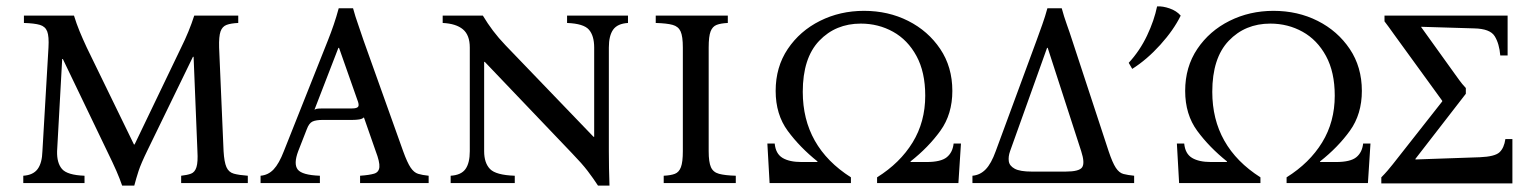

<svg xmlns="http://www.w3.org/2000/svg" viewBox="-20 -574 4797 602"><path d="M363 8Q355 -15 345 -38Q335 -61 314 -104L177 -389H175L159 -100Q158 -63 174.5 -44Q191 -25 245 -23V0H53V-23Q84 -25 98 -44Q112 -63 113 -100L132 -425Q134 -460 128 -475.5Q122 -491 105 -496Q88 -501 55 -502V-525H212Q220 -499 229.5 -476Q239 -453 252 -425L400 -121H402L548 -425Q560 -449 570.5 -474.5Q581 -500 589 -525H727V-502Q704 -501 690.5 -496Q677 -491 671.5 -475.5Q666 -460 667 -425L681 -100Q683 -66 690 -50Q697 -34 713 -29.5Q729 -25 757 -23V0H548V-23Q567 -25 579 -29.5Q591 -34 596 -50Q601 -66 599 -100L587 -396H585L443 -104Q422 -61 414.5 -38Q407 -15 401 8Z M1244 -100Q1257 -64 1267.5 -48.5Q1278 -33 1291 -29Q1304 -25 1324 -23V0H1109V-23Q1138 -25 1153 -29.5Q1168 -34 1169.5 -50Q1171 -66 1158 -100L1121 -206Q1116 -201 1106 -199.5Q1096 -198 1085 -198H992Q971 -198 960 -193Q949 -188 942 -169L915 -100Q900 -60 913.5 -42.5Q927 -25 983 -23V0H797V-23Q821 -25 838 -43Q855 -61 870 -100L1008 -447Q1018 -472 1026.5 -497Q1035 -522 1042 -548H1087Q1094 -522 1103 -497Q1112 -472 1120 -447ZM1084 -234Q1099 -234 1103 -239.5Q1107 -245 1100 -262L1043 -424H1041L966 -230Q971 -233 977.5 -233.5Q984 -234 992 -234Z M1855 8Q1840 -15 1822.5 -38Q1805 -61 1773 -94L1500 -380H1498V-100Q1498 -63 1516.5 -44Q1535 -25 1594 -23V0H1393V-23Q1426 -25 1439.5 -44Q1453 -63 1453 -100V-425Q1453 -464 1431.5 -482Q1410 -500 1368 -502V-525H1494Q1509 -500 1526 -477.5Q1543 -455 1565 -432L1841 -145H1843V-425Q1843 -462 1826.5 -481Q1810 -500 1758 -502V-525H1949V-502Q1916 -500 1902.5 -481Q1889 -462 1889 -425V-100Q1889 -72 1889.5 -46.5Q1890 -21 1891 8Z M2202 -100Q2202 -66 2209 -50Q2216 -34 2234.5 -29Q2253 -24 2287 -23V0H2061V-23Q2083 -24 2096 -29Q2109 -34 2115 -50Q2121 -66 2121 -100V-425Q2121 -460 2114 -475.5Q2107 -491 2089 -496Q2071 -501 2036 -502V-525H2262V-502Q2240 -501 2227 -496Q2214 -491 2208 -475.5Q2202 -460 2202 -425Z M2970 -124H2993L2985 0H2730V-18Q2802 -63 2841.5 -127.5Q2881 -192 2881 -274Q2881 -348 2853.5 -398.5Q2826 -449 2780 -474.5Q2734 -500 2679 -500Q2600 -500 2548.5 -446Q2497 -392 2497 -286Q2497 -114 2648 -18V0H2393L2386 -124H2409Q2412 -92 2433.5 -79Q2455 -66 2493 -66H2543V-68Q2488 -112 2450 -163.5Q2412 -215 2412 -289Q2412 -364 2450 -420.5Q2488 -477 2551 -508.5Q2614 -540 2689 -540Q2765 -540 2827.5 -508.5Q2890 -477 2928 -420.5Q2966 -364 2966 -289Q2966 -216 2928.5 -164Q2891 -112 2835 -68V-66H2885Q2930 -66 2948.5 -81Q2967 -96 2970 -124Z M3147 -100Q3141 -83 3143 -68.5Q3145 -54 3161.5 -45Q3178 -36 3215 -36H3321Q3364 -36 3373 -49.5Q3382 -63 3370 -100L3265 -424H3263ZM3536 -23V0H3029V-23Q3053 -25 3070.5 -43Q3088 -61 3102 -100L3230 -447Q3239 -472 3248 -497Q3257 -522 3264 -548H3309Q3316 -522 3325 -497Q3334 -472 3342 -447L3456 -100Q3468 -64 3478.5 -48Q3489 -32 3502.5 -28.5Q3516 -25 3536 -23Z M4254 -124H4277L4269 0H4014V-18Q4086 -63 4125.5 -127.5Q4165 -192 4165 -274Q4165 -348 4137.5 -398.5Q4110 -449 4064 -474.5Q4018 -500 3963 -500Q3884 -500 3832.5 -446Q3781 -392 3781 -286Q3781 -114 3932 -18V0H3677L3670 -124H3693Q3696 -92 3717.5 -79Q3739 -66 3777 -66H3827V-68Q3772 -112 3734 -163.5Q3696 -215 3696 -289Q3696 -364 3734 -420.5Q3772 -477 3835 -508.5Q3898 -540 3973 -540Q4049 -540 4111.5 -508.5Q4174 -477 4212 -420.5Q4250 -364 4250 -289Q4250 -216 4212.5 -164Q4175 -112 4119 -68V-66H4169Q4214 -66 4232.5 -81Q4251 -96 4254 -124ZM3608 -554Q3626 -555 3647.5 -547.5Q3669 -540 3682 -525Q3660 -480 3618 -433.5Q3576 -387 3530 -358L3519 -377Q3554 -415 3576.5 -462.5Q3599 -510 3608 -554Z M4576 -280 4418 -76V-74L4620 -81Q4667 -83 4681.5 -96.5Q4696 -110 4700 -138H4722V1H4311V-18Q4321 -28 4330.5 -39Q4340 -50 4347 -59L4502 -256V-258L4351 -466Q4343 -477 4334.5 -489Q4326 -501 4321 -507V-525H4707V-400H4684Q4681 -437 4666.5 -460.5Q4652 -484 4602 -485L4436 -490V-489L4543 -340Q4549 -332 4556 -322Q4563 -312 4576 -298Z"/></svg>

Font: Bona Nova SC
Style: Regular
Weight: 400
Designer: Mateusz Machalski
Foundry: Capitalics
Version: Version 4.001; ttfautohint (v1.8.4.7-5d5b)